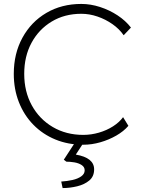

<svg xmlns="http://www.w3.org/2000/svg" viewBox="-20 -725 714 975"><path d="M403 10Q326 10 261.5 -16.5Q197 -43 149.5 -91.5Q102 -140 76 -206Q50 -272 50 -350Q50 -453 94 -533.5Q138 -614 215.5 -659.5Q293 -705 393 -705Q440 -705 488 -689.5Q536 -674 577 -647Q618 -620 645 -585L608 -546Q586 -578 551 -602.5Q516 -627 475 -641Q434 -655 393 -655Q308 -655 242.5 -615.5Q177 -576 140 -507.5Q103 -439 103 -350Q103 -260 141.5 -190Q180 -120 248 -80Q316 -40 403 -40Q443 -40 482.5 -51.5Q522 -63 554 -83.5Q586 -104 605 -130L632 -86Q608 -58 570.5 -36.5Q533 -15 489.5 -2.5Q446 10 403 10ZM298 230 291 197Q321 195 348 189Q375 183 392.5 170.5Q410 158 410 140Q410 123 394.5 113Q379 103 357.5 99.5Q336 96 317 96L304 86L364 -6H408L365 60Q458 76 458 135Q458 171 433.5 191.5Q409 212 372 221Q335 230 298 230Z"/></svg>

Font: Lexend ExtraLight
Style: Regular
Weight: 200
Designer: Bonnie Shaver-Troup, Thomas Jockin
Foundry: Lexend
Version: Version 1.007; ttfautohint (v1.8.3)